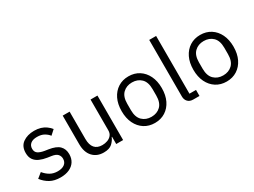

<svg xmlns="http://www.w3.org/2000/svg" viewBox="-51 -1329 2550 1929"><g transform="rotate(-30 1223.5 -364.0)"><path d="M240 12Q169 12 120 -15.5Q71 -43 36 -89L93 -135Q123 -98 160 -77Q197 -56 246 -56Q297 -56 325.5 -78Q354 -100 354 -140Q354 -170 334.5 -192Q315 -214 264 -221L223 -227Q176 -234 138 -250.5Q100 -267 78.5 -297.5Q57 -328 57 -376Q57 -453 109.5 -490.5Q162 -528 241 -528Q283 -528 315.5 -518Q348 -508 374 -489.5Q400 -471 421 -445L368 -397Q351 -421 318 -440.5Q285 -460 235 -460Q186 -460 160 -438.5Q134 -417 134 -380Q134 -343 159.5 -325.5Q185 -308 233 -300L273 -294Q359 -281 395 -244.5Q431 -208 431 -149Q431 -99 408 -63Q385 -27 342 -7.5Q299 12 240 12Z M890 0V-84H886Q871 -47 838.5 -17.5Q806 12 741 12Q662 12 614.5 -39.5Q567 -91 567 -185V-516H647V-199Q647 -130 677 -95Q707 -60 765 -60Q797 -60 825.5 -70.5Q854 -81 872 -103Q890 -125 890 -159V-516H970V0Z M1335 12Q1266 12 1213.5 -21.5Q1161 -55 1131.5 -115.5Q1102 -176 1102 -258Q1102 -340 1131.5 -400.5Q1161 -461 1213.5 -494.5Q1266 -528 1335 -528Q1404 -528 1456.5 -494.5Q1509 -461 1538.5 -400.5Q1568 -340 1568 -258Q1568 -176 1538.5 -115.5Q1509 -55 1456.5 -21.5Q1404 12 1335 12ZM1335 -59Q1400 -59 1441 -99Q1482 -139 1482 -221V-295Q1482 -377 1441 -417Q1400 -457 1335 -457Q1271 -457 1229.5 -417Q1188 -377 1188 -295V-221Q1188 -139 1229.5 -99Q1271 -59 1335 -59Z M1856 0H1785Q1744 0 1722 -23.5Q1700 -47 1700 -83V-740H1780V-70H1856Z M2167 12Q2098 12 2045.5 -21.5Q1993 -55 1963.5 -115.5Q1934 -176 1934 -258Q1934 -340 1963.5 -400.5Q1993 -461 2045.5 -494.5Q2098 -528 2167 -528Q2236 -528 2288.5 -494.5Q2341 -461 2370.5 -400.5Q2400 -340 2400 -258Q2400 -176 2370.5 -115.5Q2341 -55 2288.5 -21.5Q2236 12 2167 12ZM2167 -59Q2232 -59 2273 -99Q2314 -139 2314 -221V-295Q2314 -377 2273 -417Q2232 -457 2167 -457Q2103 -457 2061.5 -417Q2020 -377 2020 -295V-221Q2020 -139 2061.5 -99Q2103 -59 2167 -59Z"/></g></svg>

Font: IBM Plex Sans
Style: Regular
Weight: 400
Designer: Mike Abbink, Paul van der Laan, Pieter van Rosmalen
Foundry: Bold Monday
Version: Version 3.201